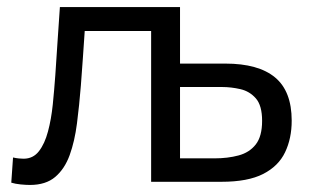

<svg xmlns="http://www.w3.org/2000/svg" viewBox="-20 -516 884 545"><path d="M65 9Q53.5 9 38.5 7.5Q23.5 6 12 2.5L17 -69Q25.5 -67 33.8 -66.2Q42 -65.5 47 -65.5Q74 -65.5 90.5 -86.8Q107 -108 116.2 -142.8Q125.5 -177.5 129.8 -219.2Q134 -261 137 -302.5Q140 -351.5 143.5 -400.5Q147 -449.5 150 -496H491V-335.5H619.5Q713.5 -335.5 760.8 -296.2Q808 -257 808 -173.5Q808 -123 789.2 -83.8Q770.5 -44.5 727 -22.2Q683.5 0 609 0H409V-428H220.5Q218 -390 215.2 -350.5Q212.5 -311 209.5 -272.5Q205 -216.5 198.5 -165.8Q192 -115 177.8 -75.8Q163.5 -36.5 136.8 -13.8Q110 9 65 9ZM491 -66.5H589Q626.5 -66.5 657.2 -74.8Q688 -83 706 -106Q724 -129 724 -173Q724 -216.5 706.2 -236.8Q688.5 -257 662.2 -263Q636 -269 610.5 -269H491Z"/></svg>

Font: Heraclito
Style: Regular
Weight: 400
Designer: Kostas Bartsokas (font) & Cristiano Sobral (main changes)
Foundry: Kostas Bartsokas (font) & Cristiano Sobral (main changes)
Version: Version 1.00;July 8, 2020;FontCreator 13.0.0.2655 64-bit